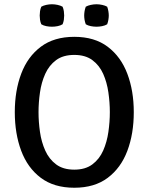

<svg xmlns="http://www.w3.org/2000/svg" viewBox="-20 -869 698 902"><path d="M49.5 -342Q49.5 -443 79.8 -523Q110 -603 172 -649.5Q234 -696 329 -696Q424.5 -696 486.2 -649.2Q548 -602.5 578.2 -522.5Q608.5 -442.5 608.5 -342Q608.5 -240.5 578.2 -160.2Q548 -80 486 -33.5Q424 13 329 13Q233.5 13 171.5 -33.8Q109.5 -80.5 79.5 -161Q49.5 -241.5 49.5 -342ZM161 -342Q161 -296.5 167.8 -249.2Q174.5 -202 192.5 -161.8Q210.5 -121.5 243.5 -96.8Q276.5 -72 329 -72Q381 -72 414 -96.8Q447 -121.5 464.8 -161.8Q482.5 -202 489.2 -249.2Q496 -296.5 496 -342Q496 -387.5 489.2 -434.8Q482.5 -482 464.8 -522Q447 -562 414 -586.5Q381 -611 329 -611Q276.5 -611 243.5 -586.5Q210.5 -562 192.5 -522Q174.5 -482 167.8 -434.8Q161 -387.5 161 -342ZM433.5 -743.5Q420.5 -743.5 406.5 -746.2Q392.5 -749 383 -755Q379 -765.5 377.2 -776.2Q375.5 -787 375.5 -796Q375.5 -805 377.2 -816Q379 -827 383 -837.5Q392.5 -843 406.5 -846Q420.5 -849 433.5 -849Q446 -849 460 -846Q474 -843 483.5 -837.5Q487.5 -827 489.2 -816Q491 -805 491 -796Q491 -787 489.2 -776.2Q487.5 -765.5 483.5 -755Q474 -749 460 -746.2Q446 -743.5 433.5 -743.5ZM224 -743.5Q211 -743.5 197.2 -746.2Q183.5 -749 174 -755Q169.5 -765.5 168 -776.2Q166.5 -787 166.5 -796Q166.5 -805 168 -816Q169.5 -827 174 -837.5Q183.5 -843 197.2 -846Q211 -849 224 -849Q237 -849 250.8 -846Q264.5 -843 274 -837.5Q278.5 -827 280 -816Q281.5 -805 281.5 -796Q281.5 -787 280 -776.2Q278.5 -765.5 274 -755Q264.5 -749 250.8 -746.2Q237 -743.5 224 -743.5Z"/></svg>

Font: Signika SC
Style: Regular
Weight: 400
Designer: Anna Giedryś
Foundry: Anna Giedryś
Version: Version 2.000; ttfautohint (v1.8.3) -l 8 -r 50 -G 200 -x 9 -